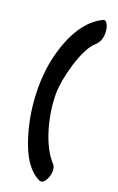

<svg xmlns="http://www.w3.org/2000/svg" viewBox="-148 -822 516 838"><g transform="rotate(20 109.5 -403.5)"><path d="M11.7 -409.2Q11.7 -522.5 48.8 -621.1Q93.8 -741.2 177.7 -781.2Q179.7 -782.2 182.6 -782.2Q190.4 -782.2 197.3 -769.5Q206.1 -752.9 206.1 -729.5Q206.1 -692.4 182.6 -670.9Q146.5 -639.6 118.2 -546.9Q93.8 -463.9 93.8 -407.2Q93.8 -331.1 117.2 -250Q143.6 -161.1 188.5 -113.3Q196.3 -103.5 196.3 -85.9Q196.3 -64.5 185.5 -44.9Q174.8 -25.4 162.1 -25.4Q159.2 -25.4 157.2 -26.4Q82 -59.6 42 -196.3Q11.7 -298.8 11.7 -409.2Z"/></g></svg>

Font: Lazy Dog
Style: Regular
Weight: 400
Version: July 2001 - Freeware